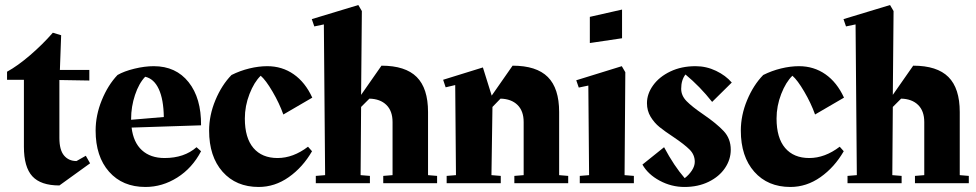

<svg xmlns="http://www.w3.org/2000/svg" viewBox="-20 -728 3878 763"><path d="M338 -79 216 9Q142 9 108.5 -27.5Q75 -64 75 -145V-411H8V-443Q50 -466 99.5 -508.5Q149 -551 190 -598L223 -588L218 -450H335V-408L216 -410V-180Q216 -132 234.5 -110Q253 -88 284 -88L321 -109Z M779 -230 503 -221Q510 -162 544 -131Q578 -100 634 -100Q712 -100 761 -143L779 -127Q744 -60 684.5 -22.5Q625 15 558 15Q467 15 413.5 -45.5Q360 -106 360 -209Q360 -270 384.5 -330Q409 -390 447 -430Q473 -445 514 -455Q555 -465 591 -465Q679 -465 729.5 -401.5Q780 -338 779 -230ZM631 -263Q630 -333 611 -374Q592 -415 557 -423Q532 -397 516.5 -350.5Q501 -304 501 -255V-252Z M1204 -145 1220 -127Q1183 -63 1127.5 -24Q1072 15 1008 15Q918 15 864.5 -45.5Q811 -106 811 -209Q811 -270 836 -330Q861 -390 900 -430Q934 -447 971 -456Q1008 -465 1042 -465Q1101 -465 1147 -433Q1193 -401 1221 -340L1106 -273Q1090 -318 1063 -364Q1036 -410 1016 -427Q990 -402 971.5 -354.5Q953 -307 953 -257Q953 -180 987 -140Q1021 -100 1083 -100Q1145 -100 1204 -145Z M1717 -29V0H1503V-29L1540 -32V-243Q1540 -287 1515.5 -311Q1491 -335 1448 -336L1415 -303L1413 -32L1450 -29V0H1235V-29L1272 -32L1267 -631L1229 -623L1219 -652L1404 -708L1418 -684L1415 -351L1496 -467Q1591 -467 1636 -422Q1681 -377 1681 -283V-32Z M2238 -29V0H2024V-29L2061 -32V-243Q2061 -287 2036.5 -311Q2012 -335 1969 -336L1937 -303L1933 -32L1970 -29V0H1755V-29L1792 -32L1789 -390L1751 -381L1741 -411L1899 -460L1934 -348L2017 -467Q2112 -467 2157 -422Q2202 -377 2202 -283V-32Z M2324 -661 2452 -690V-576L2324 -557ZM2462 -32 2499 -29V0H2284V-29L2321 -32L2318 -388L2280 -380L2270 -409L2451 -465L2465 -441Z M2774 -274Q2828 -237 2856 -207Q2884 -177 2884 -133Q2884 -94 2861 -60Q2838 -26 2796 -5.5Q2754 15 2700 15Q2648 15 2601.5 -10Q2555 -35 2533 -74L2619 -143Q2659 -68 2701 -20Q2718 -33 2729.5 -50.5Q2741 -68 2741 -85Q2741 -113 2720.5 -133.5Q2700 -154 2657 -183Q2622 -206 2601 -223Q2580 -240 2565.5 -264Q2551 -288 2551 -318Q2551 -355 2575.5 -389Q2600 -423 2644 -444Q2688 -465 2744 -465Q2787 -465 2825.5 -446.5Q2864 -428 2888 -400L2810 -323Q2762 -384 2704 -432Q2687 -410 2687 -375Q2687 -348 2708.5 -326Q2730 -304 2774 -274ZM2654 0H2655Z M3317 -145 3333 -127Q3296 -63 3240.5 -24Q3185 15 3121 15Q3031 15 2977.5 -45.5Q2924 -106 2924 -209Q2924 -270 2949 -330Q2974 -390 3013 -430Q3047 -447 3084 -456Q3121 -465 3155 -465Q3214 -465 3260 -433Q3306 -401 3334 -340L3219 -273Q3203 -318 3176 -364Q3149 -410 3129 -427Q3103 -402 3084.5 -354.5Q3066 -307 3066 -257Q3066 -180 3100 -140Q3134 -100 3196 -100Q3258 -100 3317 -145Z M3830 -29V0H3616V-29L3653 -32V-243Q3653 -287 3628.5 -311Q3604 -335 3561 -336L3528 -303L3526 -32L3563 -29V0H3348V-29L3385 -32L3380 -631L3342 -623L3332 -652L3517 -708L3531 -684L3528 -351L3609 -467Q3704 -467 3749 -422Q3794 -377 3794 -283V-32Z"/></svg>

Font: Rakkas
Style: Regular
Weight: 400
Designer: Zeynep Akay
Foundry: Zeynep Akay
Version: Version 2.000